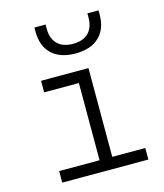

<svg xmlns="http://www.w3.org/2000/svg" viewBox="-116 -870 818 957"><g transform="rotate(-15 293.0 -391.5)"><path d="M85.9 0V-59.6H294.4V-458H115.2V-517.6H359.9V-59.6H530.3V0ZM317.4 -604.5Q238.8 -604.5 195.3 -645.5Q151.9 -686.5 151.9 -761.7V-782.7H209.5V-761.7Q209.5 -710 237.5 -682.1Q265.6 -654.3 317.4 -654.3Q369.6 -654.3 397.5 -682.1Q425.3 -710 425.3 -761.7V-782.7H482.9V-761.7Q482.9 -686.5 439.5 -645.5Q396 -604.5 317.4 -604.5Z"/></g></svg>

Font: CaskaydiaMono NF Light
Style: Regular
Weight: 300
Designer: Aaron Bell
Foundry: Saja Typeworks
Version: Version 2111.001; ttfautohint (v1.8.4);Nerd Fonts 3.1.1